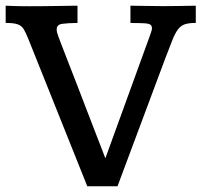

<svg xmlns="http://www.w3.org/2000/svg" viewBox="-24 -653 713 680"><path d="M285.2 6.8 78.1 -510.7Q68.4 -535.6 60.5 -548.8Q52.7 -562 38.6 -566.9Q24.4 -571.8 -3.9 -571.8V-632.8Q5.4 -632.3 20.5 -631.8Q35.6 -631.3 51.8 -631.1Q67.9 -630.9 80.1 -630.9Q94.2 -630.9 121.8 -631.1Q149.4 -631.3 179 -631.8Q208.5 -632.3 229.5 -632.6Q250.5 -632.8 250.5 -632.8V-571.8Q215.3 -571.3 196 -568.6Q176.8 -565.9 176.8 -548.8Q176.8 -538.6 182.6 -523.9Q183.6 -521.5 192.6 -497.6Q201.7 -473.6 216.6 -435.5Q231.4 -397.5 248.8 -352.8Q266.1 -308.1 283.2 -263.2Q300.3 -218.3 315.2 -180.4Q330.1 -142.6 339.1 -118.7Q348.1 -94.7 349.1 -92.3L505.4 -522.5Q509.3 -533.2 511.7 -540.8Q514.2 -548.3 514.2 -553.2Q514.2 -565.4 502.4 -568.4Q490.7 -571.3 464.8 -571.3Q460 -571.3 452.1 -571.3Q444.3 -571.3 438 -571.8V-632.8Q438 -632.8 452.4 -632.6Q466.8 -632.3 487.3 -632.1Q507.8 -631.8 526.6 -631.6Q545.4 -631.3 554.2 -631.3Q581.1 -631.3 609.9 -631.8Q638.7 -632.3 669.4 -632.8V-571.8Q646 -571.8 631.8 -567.4Q617.7 -563 607.4 -550.3Q597.2 -537.6 586.7 -511.7Q576.2 -485.8 560.1 -442.9L392.1 6.8Z"/></svg>

Font: Kameron Medium
Style: Regular
Weight: 500
Designer: Vernon Adams
Foundry: Vernon Adams
Version: Version 1.100